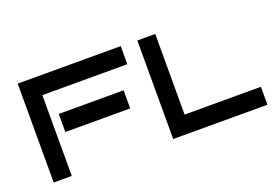

<svg xmlns="http://www.w3.org/2000/svg" viewBox="-81 -780 1441 1007"><g transform="rotate(-20 639.0 -276.0)"><path d="M647 -552H72V0H173V-451H647ZM582 -329H220V-228H582ZM1265 -100H839V-550H739V0H1265Z"/></g></svg>

Font: Bruno Ace SC
Style: Regular
Weight: 400
Designer: Astigmatic (AOETI)
Foundry: Astigmatic (AOETI)
Version: Version 1.000